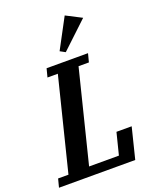

<svg xmlns="http://www.w3.org/2000/svg" viewBox="-202 -1054 925 1150"><g transform="rotate(-20 260.5 -479.0)"><path d="M-16 -54H50L197 -644H131L145 -698H409L395 -644H329L183 -58H373L408 -197H505L456 0H-30ZM253 -767 355 -958 454 -907 286 -749Z"/></g></svg>

Font: IBM Plex Serif SmBld
Style: Italic
Weight: 600
Italic angle: -14°
Designer: Mike Abbink, Paul van der Laan, Pieter van Rosmalen
Foundry: Bold Monday
Version: Version 3.001